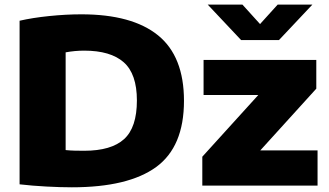

<svg xmlns="http://www.w3.org/2000/svg" viewBox="-20 -810 1435 838"><path d="M293.5 7.5Q244 7.5 182.8 4.2Q121.5 1 65.5 -5.5V-719.5Q122 -732.5 195.2 -740Q268.5 -747.5 335.5 -747.5Q556.5 -747.5 669.8 -655.8Q783 -564 783 -370Q783 -169.5 661.5 -81Q540 7.5 293.5 7.5ZM347.5 -152Q465.5 -152 521.5 -202.8Q577.5 -253.5 577.5 -371.5Q577.5 -487.5 520 -538.2Q462.5 -589 347.5 -589Q307 -589 266.5 -581.5V-155Q286 -153 305.8 -152.5Q325.5 -152 347.5 -152ZM863 0V-126L1107.5 -395.5H868.5V-548.5H1360.5V-423L1116 -153.5H1366V0ZM1032.5 -635 886.5 -790H1038L1115 -705L1192 -790H1343.5L1197.5 -635Z"/></svg>

Font: Encode Sans SemiExpanded SemiExpanded ExtraBold
Style: Regular
Weight: 800
Width: 6
Designer: Multiple Designers
Foundry: Impallari Type
Version: Version 3.000; ttfautohint (v1.8.3) -l 8 -r 50 -G 200 -x 14 